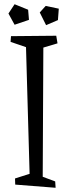

<svg xmlns="http://www.w3.org/2000/svg" viewBox="-20 -878 322 908"><path d="M241 -20 243 10 52 -5 51 -34 120 -56 103 -655 30 -680 32 -707 246 -709 252 -673 185 -653 182 -42ZM258 -837 254 -783 198 -759 168 -819 196 -850ZM113 -832 117 -784 49 -761 20 -814 49 -858Z"/></svg>

Font: Underdog
Style: Regular
Weight: 400
Designer: Sergey Steblina
Foundry: Sergey Steblina, Jovanny Lemonad
Version: Version 1.001; ttfautohint (v0.9)